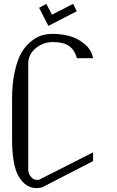

<svg xmlns="http://www.w3.org/2000/svg" viewBox="-20 -966 602 986"><path d="M247.1 -890.6 355.5 -946.3 374 -908.2 228.5 -833 180.7 -925.8 217.8 -946.3ZM458 -667H375Q363.3 -709 335 -729.5Q306.6 -750 250 -750Q203.1 -750 164.1 -718.8Q125 -687.5 125 -638.7V-97.7Q125 -77.1 134.8 -63.5Q144.5 -49.8 153.8 -45.9Q163.1 -42 169.9 -42Q176.8 -42 180.7 -43L458 -183.6V-138.7L196.3 -3.9Q176.8 0 168 0Q110.4 0 75.2 -61.5Q42 -118.2 42 -252.9V-458Q42 -539.1 56.2 -600.6Q70.3 -662.1 91.3 -697.3Q112.3 -732.4 141.1 -754.9Q169.9 -777.3 195.8 -784.7Q221.7 -792 250 -792Q294.9 -792 335.9 -781.2Q377 -770.5 413.1 -741.2Q449.2 -711.9 458 -667Z"/></svg>

Font: wanta
Style: Medium
Weight: 500
Version: Version 0.91